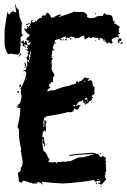

<svg xmlns="http://www.w3.org/2000/svg" viewBox="-63 -771 542 817"><path d="M255.9 -722.7V-718.8Q257.8 -718.8 261.7 -720.7Q272 -718.8 273.4 -718.8L281.2 -720.7Q302.2 -720.7 308.6 -705.1Q308.6 -703.1 306.6 -703.1Q306.6 -693.4 326.2 -693.4Q343.8 -694.8 351.6 -703.1Q353.5 -703.1 353.5 -701.2L363.3 -703.1H375Q375 -708.5 380.9 -714.8Q388.7 -712.9 388.7 -707Q390.6 -707 390.6 -709Q416 -709 416 -695.3Q418 -687.5 418 -681.6H419.9L423.8 -683.6V-675.8L421.9 -671.9Q428.2 -671.9 447.3 -656.2Q443.4 -648.4 441.4 -648.4L443.4 -644.5V-642.6L441.4 -632.8Q445.3 -630.9 447.3 -630.9V-627Q439.5 -627 439.5 -623Q443.4 -615.2 443.4 -611.3H439.5Q437.5 -611.3 437.5 -613.3Q412.1 -609.9 412.1 -599.6Q416 -593.3 416 -587.9L412.1 -585.9H408.2Q403.3 -589.8 402.3 -589.8H396.5V-585.9H394.5Q384.8 -590.8 384.8 -599.6H380.9L377 -597.7Q377 -609.4 363.3 -609.4V-605.5L359.4 -607.4H357.4V-605.5H361.3V-601.6H355.5V-609.4H353.5Q343.8 -609.4 330.1 -613.3Q330.1 -609.4 326.2 -609.4H322.3L316.4 -613.3L298.8 -603.5H296.9Q296.9 -612.3 294.9 -615.2Q296.9 -615.2 296.9 -617.2Q293 -617.2 293 -619.1Q278.8 -615.7 273.4 -609.4H259.8V-605.5H257.8Q257.8 -615.2 234.4 -615.2L232.4 -611.3Q234.4 -611.3 234.4 -609.4H232.4L220.7 -611.3V-607.4H216.8V-617.2Q195.3 -607.4 193.4 -607.4V-603.5H201.2V-599.6H195.3Q192.4 -599.6 189.5 -605.5Q169.9 -601.6 169.9 -597.7V-589.8H175.8V-585.9H173.8L169.9 -587.9Q162.1 -574.2 162.1 -568.4V-564.5Q162.1 -560.5 168 -560.5V-556.6H164.1L160.2 -558.6Q160.2 -551.3 156.2 -531.2Q157.2 -523.4 162.1 -523.4V-519.5Q156.2 -519.5 156.2 -503.9L158.2 -492.2L156.2 -482.4Q156.2 -470.2 168 -455.1V-447.3Q162.1 -447.3 162.1 -427.7Q164.1 -423.8 164.1 -421.9H160.2L156.2 -423.8Q156.2 -418 146.5 -412.1V-400.4L150.4 -402.3L152.3 -398.4Q143.1 -395 138.7 -384.8H136.7V-382.8H144.5L150.4 -386.7H166Q206.1 -402.3 222.7 -404.3Q222.7 -406.2 224.6 -406.2Q226.6 -406.2 226.6 -404.3Q244.6 -412.1 248 -412.1Q248 -410.2 250 -410.2Q250 -413.1 261.7 -416Q259.8 -419.9 259.8 -421.9L265.6 -425.8L273.4 -419.9Q273.4 -425.8 277.3 -425.8H283.2Q283.2 -429.7 293 -435.5Q293 -441.4 296.9 -441.4Q306.6 -440.9 306.6 -437.5L310.5 -439.5H312.5L316.4 -437.5L310.5 -427.7V-425.8L320.3 -429.7Q332 -429.7 332 -406.2V-404.3Q339.8 -403.3 339.8 -398.4V-396.5Q339.8 -394.5 337.9 -394.5Q337.9 -392.6 339.8 -392.6L337.9 -384.8L339.8 -371.1Q326.2 -366.2 326.2 -357.4L330.1 -359.4H332V-355.5Q332 -351.6 326.2 -351.6L328.1 -347.7Q328.1 -345.2 318.4 -339.8Q318.4 -341.8 316.4 -341.8Q316.4 -331.5 300.8 -328.1V-324.2H298.8Q298.8 -335.9 289.1 -335.9L291 -345.7H289.1Q285.2 -345.7 285.2 -339.8H281.2L277.3 -341.8Q277.3 -337.4 269.5 -335.9Q269.5 -333 259.8 -320.3H261.7Q268.1 -324.2 273.4 -324.2V-322.3L277.3 -324.2H279.3V-320.3Q275.9 -320.3 269.5 -306.6L265.6 -304.7H261.7Q256.8 -308.6 255.9 -308.6H252Q252 -293 232.4 -293L228.5 -294.9Q206.1 -287.1 130.9 -275.4V-269.5L127 -271.5Q124 -269 121.1 -248L123 -244.1L121.1 -234.4V-230.5H123Q123 -235.4 127 -244.1Q125 -251 125 -252Q127 -255.4 127 -259.8H130.9Q131.3 -252 134.8 -252L130.9 -242.2Q132.8 -231.4 132.8 -224.6V-218.8Q132.8 -216.8 130.9 -216.8L132.8 -212.9V-210.9H128.9V-216.8Q125 -216.8 117.2 -205.1Q117.2 -203.1 119.1 -203.1L117.2 -193.4V-185.5Q118.2 -185.5 123 -189.5Q123 -188 128.9 -148.4H125Q125 -160.2 117.2 -162.1V-160.2Q121.6 -127 123 -127Q132.8 -127 142.6 -97.7Q144.5 -97.7 148.4 -95.7L142.6 -82Q152.8 -80.1 154.3 -80.1Q158.2 -82 160.2 -82L158.2 -78.1H160.2L166 -82Q175.8 -82 175.8 -76.2H177.7Q177.7 -82 191.4 -82V-80.1L205.1 -84L209 -82Q212.9 -84 214.8 -84V-82Q227.1 -85.9 230.5 -85.9V-84Q236.8 -84 271.5 -101.6V-99.6L275.4 -101.6H289.1Q293.9 -101.6 332 -113.3Q332 -111.3 334 -111.3V-115.2H318.4Q232.4 -110.4 232.4 -105.5V-111.3Q246.1 -115.2 328.1 -121.1Q347.7 -119.1 347.7 -115.2L351.6 -117.2Q354.5 -117.2 363.3 -103.5H369.1Q373 -103.5 373 -109.4Q379.9 -101.6 386.7 -101.6V-91.8Q386.7 -89.8 384.8 -89.8Q388.7 -83.5 388.7 -80.1L384.8 -72.3Q388.7 -72.3 388.7 -66.4L386.7 -62.5Q388.7 -58.6 388.7 -56.6H386.7L388.7 -52.7V-43L382.8 -33.2H386.7V-29.3L382.8 -23.4Q384.8 -19.5 384.8 -17.6H382.8L388.7 -7.8Q369.6 15.1 367.2 15.6Q363.3 15.6 363.3 9.8L359.4 11.7H355.5V5.9H359.4L363.3 7.8V-2L339.8 2L337.9 -2Q339.8 -2 339.8 -3.9Q335.9 -5.9 334 -5.9L326.2 -2V-3.9Q292 3.9 207 9.8Q157.2 7.8 113.3 2L119.1 13.7H117.2Q109.4 3.9 95.7 3.9Q93.8 7.8 93.8 9.8H80.1L76.2 11.7Q76.2 5.9 64.5 5.9Q64.5 7.8 62.5 7.8Q62.5 2 33.2 -2Q33.2 5.9 27.3 5.9Q18.6 5.9 15.6 -5.9L17.6 -9.8Q13.7 -17.6 13.7 -31.2V-37.1Q20.5 -37.1 25.4 -46.9V-58.6Q33.2 -58.6 33.2 -85.9Q31.2 -102.5 27.3 -115.2Q29.3 -119.1 29.3 -121.1Q25.4 -121.1 25.4 -125L27.3 -134.8Q17.6 -175.8 17.6 -203.1V-220.7Q11.7 -228.5 11.7 -232.4Q23.4 -277.3 23.4 -308.6L21.5 -312.5L17.6 -310.5Q11.2 -314.5 7.8 -314.5V-318.4H11.7L15.6 -316.4L17.6 -320.3H11.7V-324.2Q25.4 -330.6 25.4 -343.8Q27.3 -350.6 27.3 -351.6V-357.4H29.3Q29.3 -361.3 25.4 -377L27.3 -390.6Q23.4 -390.6 23.4 -394.5Q30.3 -397.9 46.9 -445.3Q44.9 -445.3 44.9 -447.3Q48.8 -447.3 48.8 -462.9Q44.9 -462.9 44.9 -468.8H41L37.1 -466.8V-470.7Q40 -470.7 44.9 -474.6Q44.9 -472.7 46.9 -472.7Q49.3 -490.7 54.7 -494.1L52.7 -498V-511.7Q52.7 -513.7 54.7 -513.7Q48.8 -523.4 48.8 -527.3Q51.8 -527.3 56.6 -535.2Q54.7 -535.2 54.7 -537.1H56.6L52.7 -544.9Q55.7 -544.9 58.6 -550.8V-552.7Q52.7 -552.7 52.7 -558.6L56.6 -566.4Q50.8 -566.4 50.8 -570.3Q54.7 -570.3 54.7 -574.2V-576.2Q54.7 -580.1 39.1 -582V-578.1Q44.9 -578.1 44.9 -574.2V-572.3Q34.7 -572.3 31.2 -580.1Q35.2 -580.1 35.2 -584Q30.3 -589.8 27.3 -589.8V-593.8Q30.8 -593.8 37.1 -599.6L39.1 -587.9H41Q42 -595.7 46.9 -595.7H50.8V-584L58.6 -578.1Q63.5 -579.1 68.4 -591.8H66.4Q60.1 -587.9 56.6 -587.9V-589.8L60.5 -595.7V-597.7Q55.2 -597.7 48.8 -601.6L52.7 -609.4Q50.8 -609.4 50.8 -611.3Q62.5 -611.3 62.5 -623V-625Q53.2 -625 39.1 -648.4L44.9 -652.3V-646.5H50.8Q50.8 -649.4 54.7 -654.3V-656.2H50.8Q51.3 -660.2 54.7 -660.2Q55.2 -656.2 58.6 -656.2L64.5 -664.1V-666L62.5 -669.9L50.8 -664.1H46.9Q46.9 -669.9 62.5 -671.9Q66.4 -669.9 68.4 -669.9Q68.4 -685.5 74.2 -685.5H76.2V-683.6L72.3 -677.7L76.2 -675.8H78.1L87.9 -677.7L85.9 -681.6L89.8 -683.6Q90.3 -679.7 93.8 -679.7Q93.8 -688.5 109.4 -695.3Q113.3 -693.4 115.2 -693.4L113.3 -697.3Q116.2 -705.1 119.1 -705.1H130.9Q130.9 -708.5 136.7 -716.8H138.7Q149.4 -713.4 154.3 -695.3L158.2 -697.3H160.2L164.1 -695.3Q164.1 -699.2 187.5 -709H197.3V-705.1L187.5 -703.1V-699.2Q223.1 -708.5 255.9 -722.7ZM341.8 -714.8H345.7V-710.9H341.8ZM169.9 -699.2V-697.3H173.8V-699.2ZM64.5 -654.3V-652.3H68.4V-654.3ZM234.4 -609.4H240.2V-601.6H236.3L238.3 -605.5Q234.4 -605.5 234.4 -609.4ZM378.9 -605.5V-601.6H380.9V-605.5ZM445.3 -607.4H453.1V-597.7L443.4 -595.7L445.3 -591.8V-587.9H443.4Q440.4 -587.9 437.5 -595.7Q441.4 -607.4 445.3 -607.4ZM205.1 -603.5H209V-599.6H205.1ZM212.9 -603.5H222.7Q222.7 -599.6 218.8 -599.6H212.9ZM341.8 -599.6H345.7V-597.7H341.8ZM378.9 -597.7Q382.8 -597.2 382.8 -593.8H378.9ZM453.1 -591.8H459V-589.8Q459 -585.4 449.2 -584V-587.9Q453.1 -587.9 453.1 -591.8ZM46.9 -570.3V-566.4H43Q43.5 -570.3 46.9 -570.3ZM44.9 -562.5H50.8Q50.8 -558.6 46.9 -558.6ZM66.4 -554.7 64.5 -543H68.4V-554.7ZM25.4 -543H27.3V-541Q27.3 -538.1 15.6 -529.3V-531.2Q22.5 -543 25.4 -543ZM58.6 -537.1Q60.5 -533.7 60.5 -527.3H66.4V-541H64.5Q59.6 -537.1 58.6 -537.1ZM160.2 -531.2H164.1V-529.3H160.2ZM60.5 -525.4V-523.4Q62.5 -519.5 62.5 -517.6H64.5V-525.4ZM56.6 -515.6V-505.9Q60.5 -505.9 60.5 -509.8V-515.6ZM44.9 -505.9 48.8 -488.3H43V-494.1L41 -503.9ZM41 -486.3Q44.9 -485.8 44.9 -482.4H41ZM37.1 -453.1H41V-451.2H37.1ZM46.9 -437.5V-431.6H48.8V-437.5ZM298.8 -427.7V-423.8H300.8V-427.7ZM293 -421.9 296.9 -419.9V-425.8Q293 -425.3 293 -421.9ZM283.2 -418V-416H287.1V-418ZM25.4 -412.1Q25.4 -410.2 27.3 -410.2Q24.9 -398.4 21.5 -398.4L19.5 -402.3V-406.2Q19.5 -409.2 25.4 -412.1ZM13.7 -382.8H17.6V-377H9.8V-378.9Q10.3 -382.8 13.7 -382.8ZM296.9 -351.6Q296.9 -348.6 302.7 -345.7L308.6 -349.6Q306.6 -353.5 306.6 -355.5Q301.8 -351.6 296.9 -351.6ZM308.6 -347.7V-345.7H312.5V-347.7ZM308.6 -343.8V-339.8Q312.5 -339.8 312.5 -343.8ZM293 -341.8V-337.9H294.9V-341.8ZM296.9 -341.8V-339.8H300.8V-341.8ZM300.8 -335.9V-332H302.7V-335.9ZM324.2 -337.9H328.1V-335.9H324.2ZM248 -320.3 252 -318.4H253.9L257.8 -320.3Q255.9 -324.2 255.9 -326.2Q248 -323.2 248 -320.3ZM127 -236.3V-232.4H128.9V-236.3ZM117.2 -179.7V-177.7L119.1 -173.8Q117.2 -170.4 117.2 -166V-164.1H119.1L121.1 -173.8V-175.8Q121.1 -179.7 117.2 -179.7ZM132.8 -158.2H134.8V-154.3H132.8ZM365.2 -119.1 367.2 -115.2H361.3Q361.8 -119.1 365.2 -119.1ZM349.6 -7.8V-5.9H357.4V-7.8ZM347.7 5.9H349.6V7.8Q349.6 11.7 345.7 11.7L343.8 7.8ZM365.2 21.5H369.1V25.4Q365.2 25.4 365.2 21.5ZM0.5 -751.5H3.9Q3.9 -737.8 16.1 -730L18.1 -720.7H16.1Q20 -710.9 20 -705.1H18.1Q24.4 -685.1 30.3 -674.3L28.8 -650.9V-627.9Q28.8 -624 35.6 -624V-622.1L24.9 -612.3V-610.4Q24.9 -540.5 16.1 -540.5L12.7 -538.6Q-12.7 -542.5 -17.1 -542.5Q-23.9 -540.5 -29.3 -540.5Q-43.5 -564.5 -43.5 -585V-637.2Q-43.5 -651.9 -32.7 -712.9Q-32.7 -718.8 -29.3 -718.8Q-27.8 -709 -23.9 -709Q-20 -716.3 -10.3 -722.7H-4.9Q-1.5 -718.8 5.9 -718.8Q5.9 -726.1 0.5 -751.5Z"/></svg>

Font: Mister Brush
Style: Regular
Weight: 400
Designer: GGBotNet
Foundry: GGBotNet
Version: 1.00